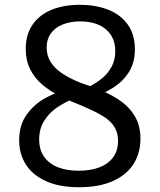

<svg xmlns="http://www.w3.org/2000/svg" viewBox="-20 -762 660 794"><path d="M59.2 -181.5Q59.2 -245.7 91.3 -289.5Q123.5 -333.3 170.8 -358.3Q218.2 -383.3 274.3 -398.2L312.3 -365.3Q299.8 -361.2 283.5 -354.2Q243.7 -336.5 213.4 -315.7Q183.2 -294.8 162.6 -262.2Q142 -229.5 142 -185.7Q142 -141.5 163.2 -112.6Q184.3 -83.7 221 -69.8Q257.7 -56 305.3 -56Q355.3 -56 391.9 -70.2Q428.5 -84.5 448.3 -112.2Q468.2 -139.8 468.2 -179.7Q468.2 -211.3 454.8 -234.2Q441.5 -257.2 416.8 -274.4Q392 -291.7 349.3 -311.2Q331.8 -319 312.6 -327.2Q293.3 -335.3 273.8 -343.2Q251.2 -352.7 228.2 -364Q184.5 -386.5 153.3 -413.3Q122.2 -440.2 104.3 -476.6Q86.5 -513 86.5 -559.7Q86.5 -618.8 114.6 -659.8Q142.7 -700.8 193.2 -721.5Q243.7 -742.2 310.8 -742.2Q373.8 -742.2 425.2 -722.7Q476.7 -703.2 507.2 -662Q537.8 -620.8 537.8 -558Q537.8 -503 513.2 -464.1Q488.7 -425.2 448.5 -399.8Q408.3 -374.3 353 -354.5L304.7 -383.7Q323.2 -391 347.7 -403Q380.7 -420 404.2 -439.9Q427.8 -459.8 442.2 -487.4Q456.7 -515 456.7 -550Q456.7 -590.2 438.3 -617.8Q420 -645.5 387.6 -659.5Q355.2 -673.5 312.5 -673.5Q272 -673.5 240.5 -661.2Q209 -649 191 -624.7Q173 -600.3 173 -565.2Q173 -532.2 189.3 -506.1Q205.7 -480 234.7 -460Q263.7 -440 309.2 -421Q328 -413.8 346.3 -408.3Q359 -403.8 371.5 -399.1Q384 -394.3 396.2 -389.2Q446.2 -368 481.8 -342.3Q517.5 -316.7 539.2 -278.5Q560.8 -240.3 560.8 -188.3Q560.8 -129.3 532.5 -84.2Q504.2 -39.2 447.1 -13.4Q390 12.3 307 12.3Q225.3 12.3 169.7 -13.1Q114 -38.5 86.6 -82.2Q59.2 -126 59.2 -181.5Z"/></svg>

Font: Monaspace Xenon Var ExtraLight
Style: Regular
Weight: 200
Designer: Riley Cran and the Lettermatic Team
Version: Version 1.200 (Monaspace Xenon Var)